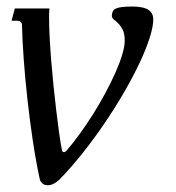

<svg xmlns="http://www.w3.org/2000/svg" viewBox="-20 -544 528 575"><path d="M45.9 -467.3Q45.9 -475.6 41.7 -478.8Q37.6 -481.9 30.3 -481.9H14.6L24.4 -518.6H127.9Q127.4 -512.2 127.2 -505.4Q127 -498.5 127 -490.2Q127 -464.8 128.7 -432.1Q130.4 -399.4 133.3 -363Q136.2 -326.7 140.1 -288.8Q144 -251 148.2 -215.3Q152.3 -179.7 156.7 -148.4Q161.1 -117.2 165.5 -94.2Q166.5 -88.4 171.4 -88.4Q175.3 -88.4 179.7 -93.3Q198.7 -115.2 219.2 -143.6Q239.7 -171.9 259 -202.6Q278.3 -233.4 295.4 -265.1Q312.5 -296.9 325.4 -325.9Q338.4 -355 345.9 -379.9Q353.5 -404.8 353.5 -421.9Q353.5 -443.4 347.4 -455.1Q341.3 -466.8 334.2 -473.9Q327.1 -481 321 -485.6Q314.9 -490.2 314.9 -497.6Q315.4 -504.9 317.9 -510Q320.3 -515.1 326.9 -518.3Q333.5 -521.5 345.2 -522.9Q356.9 -524.4 377 -524.4Q387.7 -524.4 398.9 -522.9Q410.2 -521.5 418.9 -517.6Q427.7 -513.7 433.3 -505.9Q439 -498 439 -485.8Q439 -464.4 428.2 -430.7Q417.5 -397 398.2 -356Q378.9 -314.9 352.5 -269.3Q326.2 -223.6 294.9 -177.5Q263.7 -131.3 228.8 -87.2Q193.8 -43 157.7 -5.9Q152.3 -0.5 142.8 5.1Q133.3 10.7 123 10.7Q111.8 10.7 106 4.4Q100.1 -2 99.1 -7.3Q87.4 -61.5 78.1 -123.8Q68.8 -186 62 -247.8Q55.2 -309.6 51 -366.7Q46.9 -423.8 45.9 -467.3Z"/></svg>

Font: Arian AMU Serif
Style: Italic
Weight: 400
Italic angle: -15°
Designer: Ruben Hakobyan (Tarumian)
Foundry: Ruben Hakobyan (Tarumian)
Version: Version 1.002